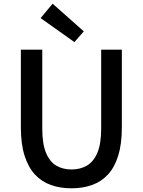

<svg xmlns="http://www.w3.org/2000/svg" viewBox="-20 -1006 773 1040"><path d="M367 14Q306 14 255.5 -4Q205 -22 169 -61Q133 -100 113 -163Q93 -226 93 -316V-737H209V-309Q209 -226 229.5 -177.5Q250 -129 285.5 -108.5Q321 -88 367 -88Q414 -88 450 -108.5Q486 -129 507 -177.5Q528 -226 528 -309V-737H640V-316Q640 -226 620.5 -163Q601 -100 565 -61Q529 -22 478.5 -4Q428 14 367 14ZM383 -778 200 -908 265 -986 434 -836Z"/></svg>

Font: Noto Sans KR Thin Medium
Style: Regular
Weight: 500
Version: Version 2.004-H2;hotconv 1.0.118;makeotfexe 2.5.65603